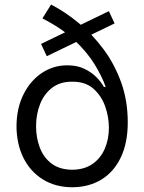

<svg xmlns="http://www.w3.org/2000/svg" viewBox="-20 -792 619 824"><path d="M471.7 -691.4 180.7 -550.8 156.2 -603.5 447.3 -744.1ZM290 11.7Q216.8 11.2 163.1 -22.5Q109.4 -56.2 80.3 -115.2Q51.3 -174.3 50.8 -250Q51.3 -327.6 80.6 -386.5Q109.9 -445.3 159.2 -478.5Q208.5 -511.7 268.6 -511.7Q310.1 -511.7 340.8 -497.3Q371.6 -482.9 392.8 -461.7Q414.1 -440.4 425.8 -418.9H433.6Q418 -463.4 386.5 -515.1Q355 -566.9 300.8 -618.4Q246.6 -669.9 162.1 -712.9L199.2 -772.5Q258.8 -741.7 317.1 -693.8Q375.5 -646 423.3 -582Q471.2 -518.1 499.8 -439Q528.3 -359.9 528.3 -266.6Q528.3 -178.7 498.5 -116.5Q468.8 -54.2 415.3 -21.5Q361.8 11.2 290 11.7ZM290 -63.5Q341.8 -64 376.7 -88.1Q411.6 -112.3 429.4 -153.1Q447.3 -193.8 447.3 -244.1Q447.3 -290.5 431.2 -335.9Q415 -381.3 380.6 -411.6Q346.2 -441.9 290 -441.4Q238.3 -441.9 203.6 -415.3Q168.9 -388.7 151.9 -345Q134.8 -301.3 134.8 -250Q134.8 -201.7 150.6 -159.2Q166.5 -116.7 200.9 -90.3Q235.4 -64 290 -63.5Z"/></svg>

Font: GitLab Sans
Style: Regular
Weight: 400
Designer: Rasmus Andersson
Foundry: Modifications by GitLab B.V., manufactured by rsms
Version: Version 4.000;git-c8fb6b7